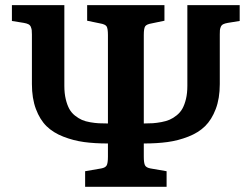

<svg xmlns="http://www.w3.org/2000/svg" viewBox="-20 -720 966 740"><path d="M308.1 0V-60.1L370.1 -70.8Q386.2 -73.7 391.1 -82.5Q396 -91.3 396 -116.2V-167Q344.2 -167 303.5 -172.6Q262.7 -178.2 223.9 -193.4Q185.1 -208.5 159.4 -233.6Q133.8 -258.8 118.4 -299.8Q103 -340.8 103 -396V-586.9Q103 -598.1 102.3 -603.8Q101.6 -609.4 98.9 -616.2Q96.2 -623 89.6 -626.5Q83 -629.9 71.8 -631.8L25.9 -639.2V-700.2H228V-389.2Q228 -360.4 233.4 -337.9Q238.8 -315.4 247.1 -300.3Q255.4 -285.2 269 -274.4Q282.7 -263.7 295.9 -257.8Q309.1 -252 327.9 -248.8Q346.7 -245.6 361.1 -244.9Q375.5 -244.1 396 -244.1V-585Q396 -609.9 390.9 -618.2Q385.7 -626.5 365.2 -629.9L315.9 -640.1V-700.2H613.8V-640.1L564.9 -629.9Q544.4 -626.5 539.3 -618.2Q534.2 -609.9 534.2 -585V-244.1Q554.2 -244.1 569.1 -245.1Q584 -246.1 602.3 -249.5Q620.6 -252.9 634 -258.8Q647.5 -264.6 661.1 -275.6Q674.8 -286.6 683.1 -301.5Q691.4 -316.4 696.8 -338.6Q702.1 -360.8 702.1 -389.2V-700.2H903.8V-639.2L857.9 -631.8Q846.7 -629.9 840.1 -626.5Q833.5 -623 830.8 -616.2Q828.1 -609.4 827.6 -604Q827.1 -598.6 827.1 -586.9V-396Q827.1 -340.8 811.5 -299.8Q795.9 -258.8 770.3 -233.6Q744.6 -208.5 705.8 -193.4Q667 -178.2 626.2 -172.6Q585.4 -167 534.2 -167V-116.2Q534.2 -91.3 539.1 -82.5Q543.9 -73.7 560.1 -70.8L622.1 -60.1V0Z"/></svg>

Font: Literata Book
Style: Bold
Weight: 700
Designer: Latin by Veronika Burian and Jose Scaglione. Greek by Irene Vlachou. Cyrillic by Vera Evstafieva
Foundry: TypeTogether
Version: Version 2.003;PS 002.003;hotconv 1.0.88;makeotf.lib2.5.64775